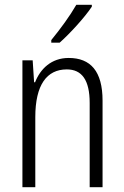

<svg xmlns="http://www.w3.org/2000/svg" viewBox="-20 -785 521 805"><path d="M365 -757V-765H300C273 -718 235 -666 195 -617V-606H230C273 -644 336 -713 365 -757ZM268 -542C195 -542 149 -496 127 -440H123L117 -532H74V0H128V-294C128 -429 176 -494 260 -494C323 -494 356 -450 356 -353V0H410V-363C410 -486 360 -542 268 -542Z"/></svg>

Font: Noto Sans Thai Cond Light
Style: Regular
Weight: 300
Width: 3
Designer: Monotype Design Team
Foundry: Monotype Imaging Inc.
Version: Version 2.002